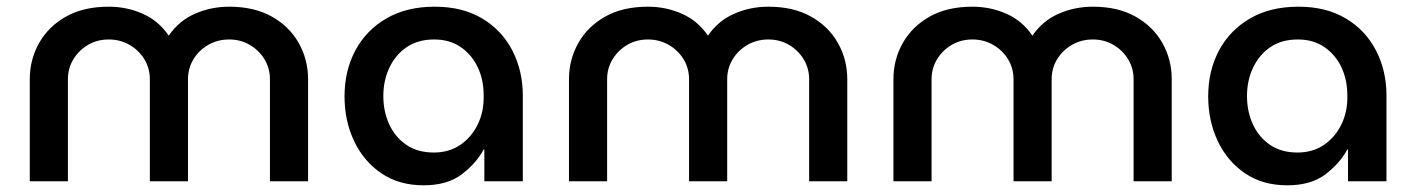

<svg xmlns="http://www.w3.org/2000/svg" viewBox="-20 -542 4234 574"><path d="M69 0V-305Q69 -364 97 -413.5Q125 -463 177.5 -492.5Q230 -522 305 -522Q359 -522 406.5 -501Q454 -480 484 -436H485Q515 -480 563 -501Q611 -522 665 -522Q740 -522 792.5 -492.5Q845 -463 873 -413.5Q901 -364 901 -305V0H787V-305Q787 -338 770.5 -365Q754 -392 726.5 -408Q699 -424 665 -424Q631 -424 603 -408Q575 -392 558.5 -365Q542 -338 542 -305V0H428V-305Q428 -338 411.5 -365Q395 -392 367 -408Q339 -424 305 -424Q271 -424 243.5 -408Q216 -392 199.5 -365Q183 -338 183 -305V0Z M1246 12Q1173 12 1120 -24Q1067 -60 1038.5 -120.5Q1010 -181 1010 -254Q1010 -330 1042 -390.5Q1074 -451 1134.5 -486.5Q1195 -522 1280 -522Q1363 -522 1422 -486.5Q1481 -451 1512 -390.5Q1543 -330 1543 -256V0H1428V-95H1426Q1403 -53 1360 -20.5Q1317 12 1246 12ZM1277 -86Q1322 -86 1355.5 -108.5Q1389 -131 1408 -169.5Q1427 -208 1426 -256Q1426 -304 1408 -341.5Q1390 -379 1357 -401.5Q1324 -424 1278 -424Q1230 -424 1196.5 -401.5Q1163 -379 1144.5 -340.5Q1126 -302 1126 -255Q1126 -208 1144 -169.5Q1162 -131 1195.5 -108.5Q1229 -86 1277 -86Z M1681 0V-305Q1681 -364 1709 -413.5Q1737 -463 1789.5 -492.5Q1842 -522 1917 -522Q1971 -522 2018.5 -501Q2066 -480 2096 -436H2097Q2127 -480 2175 -501Q2223 -522 2277 -522Q2352 -522 2404.5 -492.5Q2457 -463 2485 -413.5Q2513 -364 2513 -305V0H2399V-305Q2399 -338 2382.5 -365Q2366 -392 2338.5 -408Q2311 -424 2277 -424Q2243 -424 2215 -408Q2187 -392 2170.5 -365Q2154 -338 2154 -305V0H2040V-305Q2040 -338 2023.5 -365Q2007 -392 1979 -408Q1951 -424 1917 -424Q1883 -424 1855.5 -408Q1828 -392 1811.5 -365Q1795 -338 1795 -305V0Z M2651 0V-305Q2651 -364 2679 -413.5Q2707 -463 2759.5 -492.5Q2812 -522 2887 -522Q2941 -522 2988.5 -501Q3036 -480 3066 -436H3067Q3097 -480 3145 -501Q3193 -522 3247 -522Q3322 -522 3374.5 -492.5Q3427 -463 3455 -413.5Q3483 -364 3483 -305V0H3369V-305Q3369 -338 3352.5 -365Q3336 -392 3308.5 -408Q3281 -424 3247 -424Q3213 -424 3185 -408Q3157 -392 3140.5 -365Q3124 -338 3124 -305V0H3010V-305Q3010 -338 2993.5 -365Q2977 -392 2949 -408Q2921 -424 2887 -424Q2853 -424 2825.5 -408Q2798 -392 2781.5 -365Q2765 -338 2765 -305V0Z M3828 12Q3755 12 3702 -24Q3649 -60 3620.5 -120.5Q3592 -181 3592 -254Q3592 -330 3624 -390.5Q3656 -451 3716.5 -486.5Q3777 -522 3862 -522Q3945 -522 4004 -486.5Q4063 -451 4094 -390.5Q4125 -330 4125 -256V0H4010V-95H4008Q3985 -53 3942 -20.5Q3899 12 3828 12ZM3859 -86Q3904 -86 3937.5 -108.5Q3971 -131 3990 -169.5Q4009 -208 4008 -256Q4008 -304 3990 -341.5Q3972 -379 3939 -401.5Q3906 -424 3860 -424Q3812 -424 3778.5 -401.5Q3745 -379 3726.5 -340.5Q3708 -302 3708 -255Q3708 -208 3726 -169.5Q3744 -131 3777.5 -108.5Q3811 -86 3859 -86Z"/></svg>

Font: MuseoModerno Medium
Style: Regular
Weight: 500
Designer: Pablo Cosgaya, Héctor Gatti, Marcela Romero, and the Authors of The MuseoModerno Project.
Foundry: Omnibus-Type Team
Version: Version 1.001